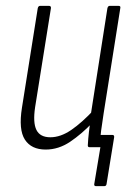

<svg xmlns="http://www.w3.org/2000/svg" viewBox="-20 -503 453 656"><path d="M308 133Q301 133 302 126L323 0H289L323 -42H364Q371 -42 370 -34L344 126Q343 133 336 133ZM136 8Q87 8 65 -26Q43 -60 55 -135L109 -475Q111 -483 117 -483H147Q155 -483 154 -475L100 -137Q92 -84 104.5 -59Q117 -34 152 -34Q187 -34 223.5 -59Q260 -84 302 -129L297 -85Q259 -45 219.5 -18.5Q180 8 136 8ZM286 0Q280 0 280 -6Q281 -28 284 -53.5Q287 -79 290 -99V-110L347 -475Q349 -483 355 -483H385Q393 -483 391 -475L334 -115Q329 -84 325.5 -56.5Q322 -29 321 -6Q321 0 314 0Z"/></svg>

Font: Sofia Sans Condensed Light
Style: Italic
Weight: 300
Italic angle: -9°
Version: Version 4.100